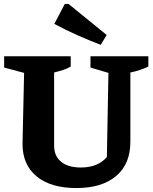

<svg xmlns="http://www.w3.org/2000/svg" viewBox="-20 -940 774 972"><path d="M367 12Q237 12 165.5 -47Q94 -106 94 -211L102 -571L1 -598V-655H338V-603Q321 -593 301.5 -586.5Q282 -580 254 -573V-202Q254 -150 289.5 -121Q325 -92 389 -92Q476 -92 521 -145L529 -571L438 -598V-655H731V-603Q710 -593 687.5 -585.5Q665 -578 640 -573V-222Q640 -110 568 -49Q496 12 367 12ZM490 -713Q430 -736 371.5 -762Q313 -788 255 -819L308 -920H327L520 -763Z"/></svg>

Font: Piazzolla SC
Style: Bold
Weight: 700
Designer: Juan Pablo del Peral
Foundry: Huerta Tipografica
Version: Version 1.330